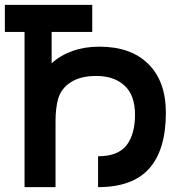

<svg xmlns="http://www.w3.org/2000/svg" viewBox="-20 -770 744 790"><path d="M662.5 -306Q662.5 -154 594.2 -77Q526 0 383.5 0V-127Q465 -127 500.5 -172Q535.5 -217.5 535.5 -298Q535.5 -379 492 -418Q449.5 -457.5 376 -457.5Q312 -457.5 271.8 -432Q231.5 -406.5 219 -362.5Q208.5 -324 208.5 -272V0H81V-638.5H0V-750H359.5V-638.5H192.5V-509.5Q228.5 -542.5 278.5 -560.2Q328.5 -578 388.5 -578Q519.5 -578 591 -506Q662.5 -434.5 662.5 -306Z"/></svg>

Font: Russisch Sans
Style: Bold
Weight: 700
Designer: Michael Sharanda (font) & Cristiano Sobral (main changes)
Foundry: Michael Sharanda
Version: Version 2.00;September 8, 2020;FontCreator 13.0.0.2681 64-bi